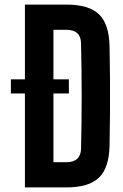

<svg xmlns="http://www.w3.org/2000/svg" viewBox="-20 -820 540 840"><path d="M27.6 -473H281.3V-411.1H27.6ZM89 0V-800H269.4Q368.8 -800 413.2 -757.3Q457.6 -714.6 459.3 -616.7Q460.8 -539.3 461.3 -469.8Q461.8 -400.2 461.3 -330.8Q460.8 -261.4 459.3 -184.2Q457.6 -85.8 413.1 -42.9Q368.7 0 269.1 0ZM213.8 -110.3H269.1Q301.5 -110.3 317.8 -125.3Q334 -140.3 334.6 -169.7Q335.9 -227.7 336.6 -285.3Q337.3 -343 337.3 -400.5Q337.3 -458 336.6 -515.8Q335.9 -573.6 334.5 -631.2Q334 -660.2 317.8 -674.9Q301.5 -689.7 269.4 -689.7H213.8Z"/></svg>

Font: Big Shoulders Display SC Thin
Style: Regular
Weight: 100
Designer: Patric King
Foundry: XO Type Co
Version: Version 2.002